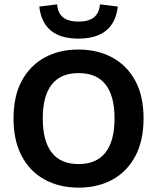

<svg xmlns="http://www.w3.org/2000/svg" viewBox="-20 -838 720 880"><path d="M339 -611Q427 -611 494.5 -574.5Q562 -538 600 -468Q638 -398 638 -295Q638 -193 600 -122Q562 -51 495 -14.5Q428 22 340 22Q253 22 185.5 -14.5Q118 -51 80 -122Q42 -193 42 -295Q42 -398 80 -468Q118 -538 185 -574.5Q252 -611 339 -611ZM340 -503Q258 -503 217 -450.5Q176 -398 176 -295Q176 -192 217 -139Q258 -86 340 -86Q422 -86 463.5 -139Q505 -192 505 -295Q505 -398 464 -450.5Q423 -503 340 -503ZM339 -661Q177 -661 160 -808L242 -818Q247 -739 339 -739Q433 -739 438 -818L520 -808Q503 -661 339 -661Z"/></svg>

Font: Podkova ExtraBold
Style: Regular
Weight: 800
Designer: Ilya Yudin
Foundry: Cyreal (www.cyreal.org)
Version: Version 2.103